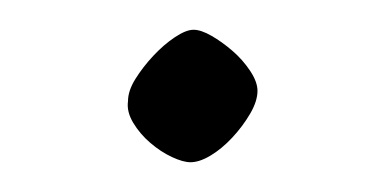

<svg xmlns="http://www.w3.org/2000/svg" viewBox="-20 -288 262 129"><path d="M108 -179Q103 -179 95.5 -182.5Q88 -186 81 -192Q74 -198 69.5 -205.5Q65 -213 66 -220Q66 -227 71 -235Q76 -243 83 -250.5Q90 -258 97.5 -263Q105 -268 110 -268Q115 -268 122 -264Q129 -260 136 -254Q143 -248 148 -240.5Q153 -233 153 -227Q153 -220 148 -211.5Q143 -203 136 -195.5Q129 -188 121.5 -183.5Q114 -179 108 -179Z"/></svg>

Font: Ancizar Sans Thin
Style: Italic
Weight: 100
Italic angle: -4°
Designer: Cesar Puertas, Viviana Monsalve, Julian Moncada, Julian Prieto, Jose Castro, Mariel Hernandez, Felipe Aragon, Sara Alarc
Version: Version 8.100